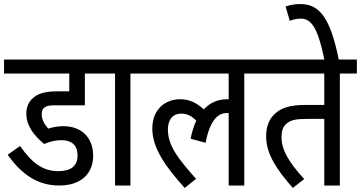

<svg xmlns="http://www.w3.org/2000/svg" viewBox="-20 -916 1782 948"><path d="M282 -224C338 -224 363 -195 363 -149C363 -96 330 -71 268 -71C190 -71 138 -112 79 -195L18 -152C84 -58 164 0 272 0C385 0 440 -63 440 -147C440 -236 383 -293 293 -293C270 -293 242 -289 218 -281C201 -301 186 -323 186 -352C186 -364 189 -376 196 -382C206 -392 219 -396 250 -396H399V-553H489V-622H0V-553H322V-465H264C199 -465 167 -453 143 -432C122 -414 110 -388 110 -355C110 -290 154 -242 198 -205C226 -217 254 -224 282 -224Z M624 -553H708V-622H476V-553H548V0H624Z M696 -553H1109V-426C1107 -426 1104 -426 1102 -426C1057 -426 1018 -410 986 -376C950 -409 915 -426 869 -426C800 -426 732 -380 732 -281C732 -182 802 -88 892 12L948 -33C858 -134 809 -197 809 -277C809 -323 831 -355 876 -355C906 -355 929 -341 949 -320C937 -295 928 -265 921 -231L995 -211C1019 -335 1064 -358 1101 -358C1104 -358 1106 -358 1109 -358V0H1186V-553H1270V-622H696Z M1658 -553H1742V-622H1257V-553H1581V-398H1491C1407 -398 1364 -382 1332 -349C1307 -324 1294 -288 1294 -242C1294 -153 1351 -73 1426 12L1482 -32C1400 -121 1370 -181 1370 -238C1370 -267 1376 -290 1394 -305C1415 -323 1438 -329 1499 -329H1581V0H1658Z M1583 -615H1654C1612 -826 1559 -896 1463 -896C1436 -896 1414 -892 1390 -884L1411 -813C1428 -820 1445 -824 1466 -824C1519 -824 1551 -774 1583 -615Z"/></svg>

Font: Noto Sans Condensed
Style: Regular
Weight: 400
Width: 3
Designer: Monotype Design Team
Foundry: Monotype Imaging Inc.
Version: Version 2.013